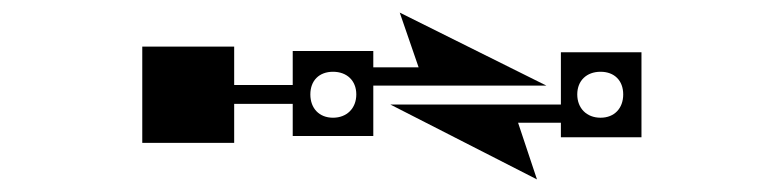

<svg xmlns="http://www.w3.org/2000/svg" viewBox="-20 -542 1240 305"><path d="M473 -392C473 -414 487 -428 509 -428C531 -428 546 -414 546 -392C546 -370 531 -355 509 -355C487 -355 473 -370 473 -392ZM897 -392C897 -414 912 -428 934 -428C956 -428 970 -414 970 -392C970 -370 956 -355 934 -355C912 -355 897 -370 897 -392ZM445 -407H352V-468H206V-315H352V-377H445V-326H573V-406H848L615 -522L645 -435H573V-461H445ZM803 -347H871V-376H600L833 -257ZM871 -324H999V-459H871Z"/></svg>

Font: CryptoKit_GRILLE 1.4
Style: Regular
Weight: 400
Monospace: yes
Designer: Oceane Juvin
Foundry: http://www.head-geneve.ch
Version: Version 1.004